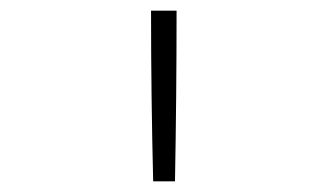

<svg xmlns="http://www.w3.org/2000/svg" viewBox="-20 -792 616 361"><path d="M268 -451H309Q312 -611 312 -772H264Q264 -611 268 -451Z"/></svg>

Font: Iosevka Sparkle Extralight
Style: Regular
Weight: 200
Designer: Belleve Invis
Foundry: Belleve Invis
Version: Version 4.5.0; ttfautohint (v1.8.3)